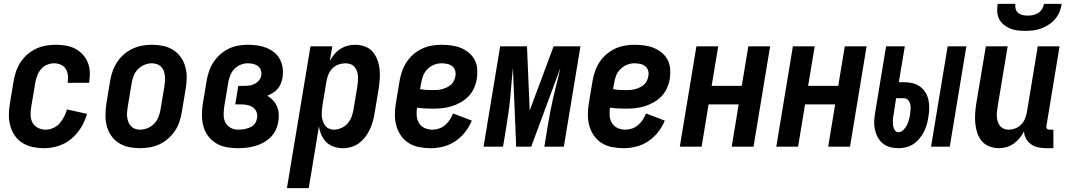

<svg xmlns="http://www.w3.org/2000/svg" viewBox="-20 -760 5540 995"><path d="M209 8Q179 8 150 2Q121 -4 97.5 -18.5Q74 -33 58 -55.5Q42 -78 34 -105.5Q26 -133 26 -162.5Q26 -192 31 -222L51 -342Q55 -367 64 -392Q73 -417 87.5 -439Q102 -461 123 -479Q144 -497 168 -508Q192 -519 217.5 -523.5Q243 -528 268 -528Q294 -528 319.5 -524Q345 -520 367 -509Q389 -498 406 -480.5Q423 -463 433 -440.5Q443 -418 445 -392.5Q447 -367 443 -340L442 -331H331V-336Q334 -354 331.5 -372Q329 -390 320 -404Q311 -418 294.5 -425Q278 -432 260 -432Q241 -432 222 -423.5Q203 -415 190.5 -399Q178 -383 171.5 -364.5Q165 -346 162 -327L142 -207Q138 -185 138.5 -163.5Q139 -142 148.5 -124.5Q158 -107 176.5 -97.5Q195 -88 217 -88Q236 -88 255.5 -96.5Q275 -105 289 -121Q303 -137 312.5 -155.5Q322 -174 327 -193L431 -170Q421 -134 400.5 -100Q380 -66 349.5 -40.5Q319 -15 282 -3.5Q245 8 209 8Z M706 8Q676 8 647.5 2Q619 -4 595.5 -19Q572 -34 556.5 -56.5Q541 -79 533.5 -106.5Q526 -134 526.5 -163.5Q527 -193 531 -222L551 -342Q555 -367 564 -392Q573 -417 587.5 -439Q602 -461 623 -479Q644 -497 668 -508Q692 -519 717 -523.5Q742 -528 767 -528Q797 -528 825.5 -522Q854 -516 877.5 -501Q901 -486 917 -463.5Q933 -441 940.5 -413.5Q948 -386 947.5 -356.5Q947 -327 942 -298L922 -178Q918 -153 909.5 -128Q901 -103 886 -81Q871 -59 850.5 -41Q830 -23 806 -12Q782 -1 756.5 3.5Q731 8 706 8ZM706 -88Q725 -88 745 -96Q765 -104 779.5 -119.5Q794 -135 801.5 -154.5Q809 -174 812 -193L832 -313Q834 -327 835 -340.5Q836 -354 834.5 -367.5Q833 -381 828.5 -393Q824 -405 815 -414Q806 -423 793.5 -427.5Q781 -432 767 -432Q748 -432 728.5 -424Q709 -416 694 -400.5Q679 -385 672 -365.5Q665 -346 662 -327L642 -207Q640 -193 638.5 -179.5Q637 -166 639 -152.5Q641 -139 645.5 -127Q650 -115 659 -106Q668 -97 680 -92.5Q692 -88 706 -88Z M1213 8Q1182 8 1153 2.5Q1124 -3 1100 -17.5Q1076 -32 1059 -54.5Q1042 -77 1034.5 -104.5Q1027 -132 1026.5 -162Q1026 -192 1031 -222L1051 -342Q1055 -367 1063.5 -391.5Q1072 -416 1086.5 -438Q1101 -460 1121 -478Q1141 -496 1165 -507.5Q1189 -519 1214 -523.5Q1239 -528 1263 -528Q1289 -528 1314 -524.5Q1339 -521 1361 -512Q1383 -503 1401.5 -488Q1420 -473 1431 -452Q1442 -431 1445 -406Q1448 -381 1444 -356Q1441 -341 1435 -326Q1429 -311 1418.5 -299Q1408 -287 1394 -278.5Q1380 -270 1365 -264Q1382 -254 1395 -240Q1408 -226 1415.5 -208.5Q1423 -191 1424.5 -170.5Q1426 -150 1422 -130Q1419 -108 1409 -86.5Q1399 -65 1382 -48.5Q1365 -32 1344 -20.5Q1323 -9 1301 -3Q1279 3 1256.5 5.5Q1234 8 1213 8ZM1213 -88Q1223 -88 1233.5 -89Q1244 -90 1254 -92.5Q1264 -95 1274 -99Q1284 -103 1292.5 -110Q1301 -117 1305.5 -127Q1310 -137 1312 -147Q1315 -164 1309.5 -179Q1304 -194 1291.5 -203Q1279 -212 1263 -215.5Q1247 -219 1230 -219H1199L1215 -315H1246Q1260 -315 1273.5 -317Q1287 -319 1300 -325.5Q1313 -332 1322.5 -344Q1332 -356 1334 -369Q1336 -384 1331.5 -397Q1327 -410 1316 -418Q1305 -426 1291.5 -429Q1278 -432 1263 -432Q1244 -432 1224.5 -423.5Q1205 -415 1191.5 -399.5Q1178 -384 1171.5 -365Q1165 -346 1162 -327L1142 -207Q1139 -186 1139 -164.5Q1139 -143 1148 -125.5Q1157 -108 1174.5 -98Q1192 -88 1213 -88Z M1467 215 1589 -520H1702L1689 -444Q1699 -462 1712 -478Q1725 -494 1742.5 -505.5Q1760 -517 1780 -522.5Q1800 -528 1819 -528Q1846 -528 1870 -519.5Q1894 -511 1910 -493Q1926 -475 1935 -451.5Q1944 -428 1947 -402.5Q1950 -377 1948 -350.5Q1946 -324 1942 -298L1922 -178Q1919 -156 1913 -134.5Q1907 -113 1898 -92.5Q1889 -72 1875 -53Q1861 -34 1843 -20Q1825 -6 1802.5 1Q1780 8 1759 8Q1734 8 1711 0.5Q1688 -7 1671.5 -23Q1655 -39 1645.5 -61Q1636 -83 1633 -106L1580 215ZM1710 -88Q1729 -88 1748.5 -96.5Q1768 -105 1781.5 -120.5Q1795 -136 1802 -155Q1809 -174 1812 -193L1832 -313Q1834 -327 1835 -340.5Q1836 -354 1835 -367Q1834 -380 1829.5 -392Q1825 -404 1817 -413.5Q1809 -423 1796.5 -427.5Q1784 -432 1771 -432Q1753 -432 1735 -426Q1717 -420 1703.5 -406.5Q1690 -393 1682.5 -375.5Q1675 -358 1672 -340L1652 -220Q1650 -206 1648.5 -191.5Q1647 -177 1647.5 -163Q1648 -149 1652 -135.5Q1656 -122 1663.5 -111Q1671 -100 1683.5 -94Q1696 -88 1710 -88Z M2212 8Q2182 8 2153 2.5Q2124 -3 2100 -17.5Q2076 -32 2059.5 -55Q2043 -78 2035 -105Q2027 -132 2026.5 -162Q2026 -192 2031 -222L2051 -342Q2055 -367 2064 -392Q2073 -417 2087.5 -439Q2102 -461 2123 -479Q2144 -497 2168 -508Q2192 -519 2217 -523.5Q2242 -528 2267 -528Q2293 -528 2319 -524.5Q2345 -521 2367.5 -512Q2390 -503 2409 -487.5Q2428 -472 2439.5 -450.5Q2451 -429 2453 -403Q2455 -377 2451 -351Q2447 -327 2436.5 -303.5Q2426 -280 2408.5 -261.5Q2391 -243 2368 -230Q2345 -217 2321 -209.5Q2297 -202 2272.5 -199.5Q2248 -197 2224 -197Q2203 -197 2182.5 -198Q2162 -199 2141 -202Q2138 -181 2139.5 -160Q2141 -139 2151.5 -122Q2162 -105 2180.5 -96.5Q2199 -88 2221 -88Q2238 -88 2255.5 -94Q2273 -100 2287 -112Q2301 -124 2311 -139.5Q2321 -155 2328 -172L2425 -135Q2412 -103 2390.5 -75.5Q2369 -48 2340 -28.5Q2311 -9 2278 -0.5Q2245 8 2212 8ZM2224 -293Q2236 -293 2248.5 -294Q2261 -295 2273 -298.5Q2285 -302 2296.5 -307.5Q2308 -313 2318 -322Q2328 -331 2333 -342.5Q2338 -354 2340 -366Q2343 -381 2338.5 -395Q2334 -409 2323 -417.5Q2312 -426 2297 -429Q2282 -432 2267 -432Q2248 -432 2228.5 -424Q2209 -416 2194 -400.5Q2179 -385 2172 -365.5Q2165 -346 2162 -327L2157 -298Q2174 -295 2190.5 -294Q2207 -293 2224 -293Z M2733 0H2655L2638 -408Q2634 -370 2631 -332Q2628 -294 2624.5 -256Q2621 -218 2615.5 -180Q2610 -142 2604 -104L2587 0H2486L2572 -520H2711L2725 -187L2849 -520H2988L2902 0H2801L2818 -104Q2824 -142 2831.5 -180Q2839 -218 2847.5 -256Q2856 -294 2866 -332Q2876 -370 2884 -408Z M3212 8Q3182 8 3153 2.5Q3124 -3 3100 -17.5Q3076 -32 3059.5 -55Q3043 -78 3035 -105Q3027 -132 3026.5 -162Q3026 -192 3031 -222L3051 -342Q3055 -367 3064 -392Q3073 -417 3087.5 -439Q3102 -461 3123 -479Q3144 -497 3168 -508Q3192 -519 3217 -523.5Q3242 -528 3267 -528Q3293 -528 3319 -524.5Q3345 -521 3367.5 -512Q3390 -503 3409 -487.5Q3428 -472 3439.5 -450.5Q3451 -429 3453 -403Q3455 -377 3451 -351Q3447 -327 3436.5 -303.5Q3426 -280 3408.5 -261.5Q3391 -243 3368 -230Q3345 -217 3321 -209.5Q3297 -202 3272.5 -199.5Q3248 -197 3224 -197Q3203 -197 3182.5 -198Q3162 -199 3141 -202Q3138 -181 3139.5 -160Q3141 -139 3151.5 -122Q3162 -105 3180.5 -96.5Q3199 -88 3221 -88Q3238 -88 3255.5 -94Q3273 -100 3287 -112Q3301 -124 3311 -139.5Q3321 -155 3328 -172L3425 -135Q3412 -103 3390.5 -75.5Q3369 -48 3340 -28.5Q3311 -9 3278 -0.5Q3245 8 3212 8ZM3224 -293Q3236 -293 3248.5 -294Q3261 -295 3273 -298.5Q3285 -302 3296.5 -307.5Q3308 -313 3318 -322Q3328 -331 3333 -342.5Q3338 -354 3340 -366Q3343 -381 3338.5 -395Q3334 -409 3323 -417.5Q3312 -426 3297 -429Q3282 -432 3267 -432Q3248 -432 3228.5 -424Q3209 -416 3194 -400.5Q3179 -385 3172 -365.5Q3165 -346 3162 -327L3157 -298Q3174 -295 3190.5 -294Q3207 -293 3224 -293Z M3503 0 3589 -520H3702L3668 -315H3824L3858 -520H3971L3885 0H3772L3808 -219H3652L3616 0Z M4003 0 4089 -520H4202L4168 -315H4324L4358 -520H4471L4385 0H4272L4308 -219H4152L4116 0Z M4805 0 4891 -520H4988L4902 0ZM4636 8Q4613 8 4591.5 2Q4570 -4 4554 -17.5Q4538 -31 4528 -50Q4518 -69 4513.5 -91Q4509 -113 4510.5 -135.5Q4512 -158 4516 -181L4572 -520H4669L4638 -334H4665Q4688 -334 4709 -329Q4730 -324 4747.5 -311.5Q4765 -299 4776 -281Q4787 -263 4791.5 -242Q4796 -221 4795.5 -198Q4795 -175 4791 -153Q4788 -133 4782.5 -113.5Q4777 -94 4767.5 -76Q4758 -58 4744.5 -41.5Q4731 -25 4713.5 -13.5Q4696 -2 4676 3Q4656 8 4636 8ZM4636 -75Q4650 -75 4661.5 -86.5Q4673 -98 4679.5 -111Q4686 -124 4690 -138Q4694 -152 4696 -166Q4698 -179 4699 -192.5Q4700 -206 4697.5 -218.5Q4695 -231 4686.5 -241Q4678 -251 4665 -251H4624L4611 -168Q4609 -158 4608 -149Q4607 -140 4607 -131Q4607 -122 4608 -113Q4609 -104 4611.5 -96Q4614 -88 4620.5 -81.5Q4627 -75 4636 -75Z M5439 8H5403Q5382 8 5361.5 4Q5341 0 5324.5 -11.5Q5308 -23 5297.5 -41Q5287 -59 5287 -80Q5278 -62 5265 -45.5Q5252 -29 5234.5 -16.5Q5217 -4 5197 2Q5177 8 5158 8Q5132 8 5108 -1Q5084 -10 5068.5 -28Q5053 -46 5045 -70Q5037 -94 5034.5 -119Q5032 -144 5033.5 -170Q5035 -196 5039 -222L5089 -520H5202L5150 -207Q5148 -194 5146.5 -180.5Q5145 -167 5146 -154Q5147 -141 5151 -129Q5155 -117 5162.5 -107.5Q5170 -98 5181.5 -93Q5193 -88 5206 -88Q5224 -88 5241.5 -94.5Q5259 -101 5272 -114.5Q5285 -128 5292 -145Q5299 -162 5302 -180L5358 -520H5471L5403 -108Q5402 -104 5402.5 -100Q5403 -96 5405.5 -93Q5408 -90 5411.5 -89Q5415 -88 5419 -88H5439ZM5293 -600Q5272 -600 5252 -602.5Q5232 -605 5214 -612.5Q5196 -620 5181 -632.5Q5166 -645 5157.5 -662Q5149 -679 5148 -699Q5147 -719 5150 -740H5242Q5240 -726 5243.5 -713.5Q5247 -701 5256.5 -693Q5266 -685 5279 -682Q5292 -679 5306 -679Q5320 -679 5334 -682Q5348 -685 5360.5 -693Q5373 -701 5380.5 -713.5Q5388 -726 5390 -740H5482Q5479 -719 5471 -699Q5463 -679 5448.5 -662Q5434 -645 5415 -632.5Q5396 -620 5376 -612.5Q5356 -605 5335 -602.5Q5314 -600 5293 -600Z"/></svg>

Font: Iosevka
Style: Bold Italic
Weight: 700
Italic angle: -9°
Monospace: yes
Designer: Belleve Invis
Foundry: Belleve Invis
Version: Version 32.5.0; ttfautohint (v1.8.4)